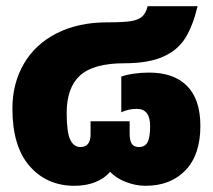

<svg xmlns="http://www.w3.org/2000/svg" viewBox="-20 -584 686 619"><path d="M20 -234Q20 -315 57 -378.5Q94 -442 163.5 -477Q233 -512 326 -512Q376 -512 400 -515.5Q424 -519 437 -529.5Q450 -540 456 -564H617Q602 -501 577.5 -461.5Q553 -422 505.5 -401Q458 -380 380 -380Q282 -380 238.5 -341Q195 -302 195 -220Q195 -157 206.5 -133.5Q218 -110 239 -110Q272 -110 272 -151V-193H398V-152Q398 -132 404.5 -121Q411 -110 428 -110Q447 -110 455.5 -125Q464 -140 464 -178Q464 -233 421 -233Q394 -233 371 -222V-337Q387 -343 411.5 -346.5Q436 -350 460 -350Q541 -350 583.5 -306.5Q626 -263 626 -178Q626 -85 578 -35Q530 15 449 15Q418 15 386.5 3Q355 -9 335 -30Q316 -8 286.5 3.5Q257 15 220 15Q131 15 75.5 -48.5Q20 -112 20 -234Z"/></svg>

Font: Prompt ExtraBold
Style: Regular
Weight: 800
Designer: Katatrad Team
Foundry: CadsonDemak
Version: Version 1.000